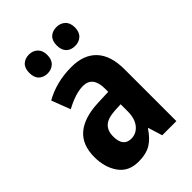

<svg xmlns="http://www.w3.org/2000/svg" viewBox="-223 -844 950 950"><g transform="rotate(-45 252.0 -369.5)"><path d="M267 -557Q353 -557 399 -508Q445 -459 445 -363V0H346L323 -74H320Q292 -31 258.5 -10.5Q225 10 171 10Q102 10 67 -39.5Q32 -89 32 -161Q32 -247 83.5 -290.5Q135 -334 234 -338L309 -341V-362Q309 -450 241 -450Q214 -450 183 -440Q152 -430 117 -411L79 -510Q117 -532 164.5 -544.5Q212 -557 267 -557ZM266 -252Q215 -249 192.5 -228Q170 -207 170 -167Q170 -96 226 -96Q262 -96 285.5 -125Q309 -154 309 -205V-254ZM99 -683Q99 -716 116.5 -732.5Q134 -749 162 -749Q189 -749 207 -732Q225 -715 225 -683Q225 -651 207 -634Q189 -617 162 -617Q134 -617 116.5 -633.5Q99 -650 99 -683ZM291 -683Q291 -716 308.5 -732.5Q326 -749 354 -749Q382 -749 400 -732Q418 -715 418 -683Q418 -651 400 -634Q382 -617 354 -617Q325 -617 308 -634Q291 -651 291 -683Z"/></g></svg>

Font: Noto Sans Lao Condensed
Style: Bold
Weight: 700
Width: 3
Designer: Monotype Design Team
Foundry: Monotype Imaging Inc.
Version: Version 2.003; ttfautohint (v1.8.4.7-5d5b)